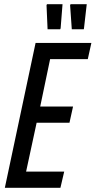

<svg xmlns="http://www.w3.org/2000/svg" viewBox="-20 -892 454 912"><path d="M3 0 149 -688H414L397 -611H218L171 -386H327L310 -309H154L104 -77H285L267 0ZM266 -753H206L201 -867L203 -872H277L268 -758ZM378 -753H321L313 -867L315 -872H392L379 -758Z"/></svg>

Font: Saira ExtraCondensed Medium
Style: Italic
Weight: 500
Width: 2
Italic angle: -12°
Designer: Hector Gatti with collaboration of the Omnibus-Type team
Foundry: Omnibus-Type
Version: Version 1.101